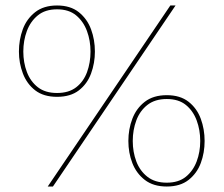

<svg xmlns="http://www.w3.org/2000/svg" viewBox="-20 -680 815 700"><path d="M154 0 601 -660H620L173 0ZM188 -660Q237 -660 267.5 -635.5Q298 -611 312 -573Q326 -535 326 -492Q326 -450 312 -412Q298 -374 267.5 -350.5Q237 -327 188 -327Q139 -327 108.5 -350.5Q78 -374 63.5 -412Q49 -450 49 -492Q49 -535 63 -573Q77 -611 108 -635.5Q139 -660 188 -660ZM188 -646Q145 -646 118 -624Q91 -602 78 -567Q65 -532 65 -492Q65 -452 78 -417.5Q91 -383 118 -362Q145 -341 188 -341Q231 -341 258 -362Q285 -383 297.5 -417.5Q310 -452 310 -492Q310 -532 297 -567Q284 -602 257.5 -624Q231 -646 188 -646ZM588 -333Q637 -333 667.5 -309Q698 -285 712 -247Q726 -209 726 -166Q726 -123 712 -85.5Q698 -48 667.5 -24Q637 0 588 0Q539 0 508 -24Q477 -48 462.5 -85.5Q448 -123 448 -166Q448 -209 462.5 -247Q477 -285 508 -309Q539 -333 588 -333ZM588 -319Q545 -319 517.5 -297.5Q490 -276 477 -241Q464 -206 464 -166Q464 -126 477 -91.5Q490 -57 517.5 -35.5Q545 -14 588 -14Q631 -14 657.5 -35.5Q684 -57 697 -91.5Q710 -126 710 -166Q710 -206 697 -241Q684 -276 657.5 -297.5Q631 -319 588 -319Z"/></svg>

Font: Kantumruy Pro Thin
Style: Regular
Weight: 250
Version: Version 1.002